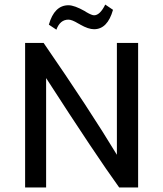

<svg xmlns="http://www.w3.org/2000/svg" viewBox="-20 -821 715 841"><path d="M182 -479V0H90V-633H171Q371 -343 492 -143V-633H585V0H502Q400 -141 182 -479ZM475 -778Q451 -693 392 -693Q367 -693 332 -713Q330 -714 327 -716Q325 -717 323 -718Q295 -735 280 -735Q243 -735 227 -691L194 -713Q218 -798 280 -798Q306 -798 352 -772Q354 -771 358 -768Q382 -754 392 -754Q418 -754 441 -801Z"/></svg>

Font: TajawalTap Med
Style: Regular
Weight: 500
Designer: Boutros Fonts
Foundry: Created by Boutros International 2017
Version: Version 2.700